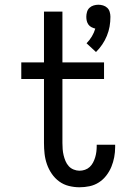

<svg xmlns="http://www.w3.org/2000/svg" viewBox="-20 -784 540 812"><path d="M386 -564 346 -601Q359 -614 368.5 -630Q378 -646 383 -663Q375 -665 367 -669Q359 -673 354 -680Q349 -687 347 -695.5Q345 -704 345 -713Q345 -723 348 -733.5Q351 -744 358.5 -751Q366 -758 376 -761Q386 -764 396 -764Q406 -764 416 -761Q426 -758 433.5 -751Q441 -744 444 -733.5Q447 -723 447 -713Q447 -692 443.5 -672Q440 -652 432 -632.5Q424 -613 412.5 -596Q401 -579 386 -564ZM316 8Q294 8 271.5 2.5Q249 -3 230.5 -16.5Q212 -30 199 -49Q186 -68 178.5 -89.5Q171 -111 168.5 -133.5Q166 -156 166 -179V-450H70V-520H166V-735H244V-520H420V-450H244V-179Q244 -166 245 -153Q246 -140 249 -127.5Q252 -115 257 -103Q262 -91 270.5 -81.5Q279 -72 291.5 -67Q304 -62 316 -62Q328 -62 339.5 -66Q351 -70 359.5 -78Q368 -86 373.5 -96.5Q379 -107 382.5 -118.5Q386 -130 387.5 -142Q389 -154 389 -166V-172H467V-162Q467 -140 463 -119Q459 -98 451 -78.5Q443 -59 429.5 -41.5Q416 -24 398 -12.5Q380 -1 359 3.5Q338 8 316 8Z"/></svg>

Font: Iosevka SS18
Style: Regular
Weight: 400
Monospace: yes
Designer: Belleve Invis
Foundry: Belleve Invis
Version: Version 25.1.1; ttfautohint (v1.8.4)